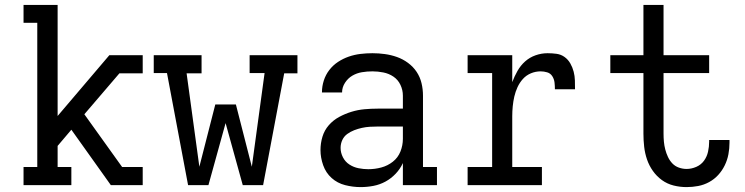

<svg xmlns="http://www.w3.org/2000/svg" viewBox="-20 -755 3040 783"><path d="M76 0V-74H132V-662H76V-735H215V-282L426 -530H562V-456H467L324 -289L478 -74H562V0H432L400 -45L271 -226L215 -160V-74H271V0Z M747 0 661 -457H607V-530H802V-456H741L793 -75L858 -329H942L1007 -75L1059 -457H998V-530H1193V-456H1139L1053 0H970L900 -253L830 0Z M1451 8Q1419 8 1387.5 0Q1356 -8 1332.5 -29Q1309 -50 1298 -81Q1287 -112 1287 -143Q1287 -171 1295 -197.5Q1303 -224 1321 -244.5Q1339 -265 1363 -278Q1387 -291 1413 -299Q1439 -307 1466 -309.5Q1493 -312 1521 -312H1623V-365Q1623 -388 1613 -409Q1603 -430 1584.5 -442.5Q1566 -455 1543.5 -459.5Q1521 -464 1499 -464Q1477 -464 1456 -460.5Q1435 -457 1417 -446.5Q1399 -436 1387 -417.5Q1375 -399 1375 -378Q1375 -378 1375 -378Q1375 -378 1375 -378H1293Q1293 -378 1293 -378.5Q1293 -379 1293 -379Q1293 -403 1300.5 -426.5Q1308 -450 1323 -469.5Q1338 -489 1358.5 -502.5Q1379 -516 1402 -524Q1425 -532 1449.5 -535Q1474 -538 1499 -538Q1524 -538 1549.5 -534.5Q1575 -531 1599 -522.5Q1623 -514 1644 -498.5Q1665 -483 1679 -462Q1693 -441 1699 -416Q1705 -391 1705 -365V-74H1762V0H1623V-90Q1612 -66 1593.5 -46.5Q1575 -27 1552 -14.5Q1529 -2 1503 3Q1477 8 1451 8ZM1482 -65Q1509 -65 1535 -72Q1561 -79 1582 -95.5Q1603 -112 1613 -137Q1623 -162 1623 -189V-239H1521Q1504 -239 1488 -238Q1472 -237 1456 -233.5Q1440 -230 1424.5 -224Q1409 -218 1396 -208.5Q1383 -199 1376 -184Q1369 -169 1369 -152Q1369 -132 1378.5 -113.5Q1388 -95 1405 -84Q1422 -73 1442 -69Q1462 -65 1482 -65Z M1887 0V-74H1987V-457H1887V-530H2069V-420Q2078 -444 2090.5 -466Q2103 -488 2121.5 -504.5Q2140 -521 2164 -529.5Q2188 -538 2213 -538Q2232 -538 2250 -535.5Q2268 -533 2282.5 -522.5Q2297 -512 2306 -496Q2315 -480 2319.5 -462.5Q2324 -445 2324.5 -427Q2325 -409 2325 -391H2243Q2243 -404 2241.5 -418Q2240 -432 2232.5 -444Q2225 -456 2211.5 -460Q2198 -464 2185 -464Q2164 -464 2145 -456Q2126 -448 2112.5 -433Q2099 -418 2090.5 -399.5Q2082 -381 2077.5 -361.5Q2073 -342 2071 -321.5Q2069 -301 2069 -281V-74H2190V0Z M2780 8Q2753 8 2727 1.5Q2701 -5 2679.5 -20.5Q2658 -36 2642.5 -58Q2627 -80 2618.5 -105Q2610 -130 2607 -156.5Q2604 -183 2604 -210V-457H2469V-530H2604V-735H2686V-530H2872V-457H2686V-210Q2686 -193 2687.5 -177Q2689 -161 2693 -145.5Q2697 -130 2704 -115Q2711 -100 2722 -88.5Q2733 -77 2748.5 -71.5Q2764 -66 2780 -66Q2800 -66 2819.5 -74.5Q2839 -83 2851 -99.5Q2863 -116 2867.5 -136.5Q2872 -157 2872 -177Q2872 -179 2872 -180.5Q2872 -182 2872 -184H2955Q2955 -181 2955 -178.5Q2955 -176 2955 -173Q2955 -149 2950.5 -125.5Q2946 -102 2935.5 -80.5Q2925 -59 2909 -41.5Q2893 -24 2872 -12.5Q2851 -1 2827.5 3.5Q2804 8 2780 8Z"/></svg>

Font: Iosevka Slab Extended
Style: Regular
Weight: 400
Width: 7
Monospace: yes
Designer: Belleve Invis
Foundry: Belleve Invis
Version: Version 11.1.1; ttfautohint (v1.8.3)